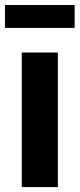

<svg xmlns="http://www.w3.org/2000/svg" viewBox="-26 -759 323 779"><path d="M62.4 0V-545.9H208.8V0ZM276.9 -738.8V-645.8H-5.8V-738.8Z"/></svg>

Font: Inter Variable LoSnoCo
Style: Regular
Weight: 400
Designer: Rasmus Andersson
Foundry: rsms
Version: Version 4.000;git-a52131595; featfreeze: case,dlig,ss01,ss02